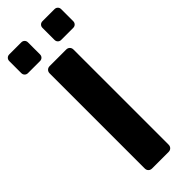

<svg xmlns="http://www.w3.org/2000/svg" viewBox="-309 -903 928 928"><g transform="rotate(-45 155.5 -439.0)"><path d="M228 -750Q218 -750 211.5 -756.5Q205 -763 205 -773V-855Q205 -865 211.5 -871.5Q218 -878 228 -878H310Q320 -878 326.5 -871.5Q333 -865 333 -855V-773Q333 -763 326.5 -756.5Q320 -750 310 -750ZM1 -750Q-9 -750 -15.5 -756.5Q-22 -763 -22 -773V-855Q-22 -865 -15.5 -871.5Q-9 -878 1 -878H83Q93 -878 99.5 -871.5Q106 -865 106 -855V-773Q106 -763 99.5 -756.5Q93 -750 83 -750ZM99 0Q88 0 81 -7Q74 -14 74 -25V-675Q74 -686 81 -693Q88 -700 99 -700H212Q223 -700 230 -693Q237 -686 237 -675V-25Q237 -14 230 -7Q223 0 212 0Z"/></g></svg>

Font: Fz Rubik SemBd
Style: Regular
Weight: 600
Designer: Hubert and Fischer
Foundry: Hubert and Fischer
Version: Vit hóa bi FontZin.com